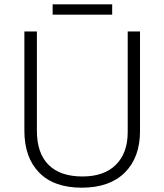

<svg xmlns="http://www.w3.org/2000/svg" viewBox="-20 -860 762 890"><path d="M629 -252Q629 -130 558.5 -60Q488 10 359 10Q230 10 161.5 -60Q93 -130 93 -254V-714H151V-254Q151 -150 205 -96Q259 -42 362 -42Q463 -42 517.5 -96.5Q572 -151 572 -248V-714H629ZM500 -840V-792H224V-840Z"/></svg>

Font: Noto Sans Cherokee Light
Style: Regular
Weight: 300
Designer: Monotype Design Team
Foundry: Monotype Imaging Inc.
Version: Version 2.001; ttfautohint (v1.8.4.7-5d5b)